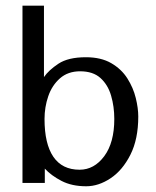

<svg xmlns="http://www.w3.org/2000/svg" viewBox="-20 -648 553 680"><path d="M384.8 -226.6Q384.8 -142.6 349.1 -94.7Q313.5 -46.9 261.7 -46.9Q200.2 -46.9 168.9 -92.8Q137.7 -138.7 137.7 -226.6Q137.7 -268.6 150.9 -307.1Q164.1 -345.7 192.4 -370.6Q220.7 -395.5 263.7 -395.5Q309.6 -395.5 335.9 -371.6Q362.3 -347.7 373.5 -309.1Q384.8 -270.5 384.8 -226.6ZM469.7 -235.4Q469.7 -264.6 460.9 -300.8Q452.1 -336.9 431.2 -370.1Q410.2 -403.3 374 -424.3Q337.9 -445.3 284.2 -445.3Q221.7 -445.3 187 -422.4Q152.3 -399.4 135.7 -375V-627.9H59.6V0H138.7V-50.8Q161.1 -26.4 197.8 -7.3Q234.4 11.7 285.2 11.7Q329.1 11.7 371.6 -16.6Q414.1 -44.9 441.9 -100.1Q469.7 -155.3 469.7 -235.4Z"/></svg>

Font: Namkio Khamti
Style: Regular
Weight: 400
Designer: Debbi Hosken
Foundry: SIL International
Version: Version 3.917